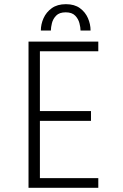

<svg xmlns="http://www.w3.org/2000/svg" viewBox="-20 -899 590 919"><path d="M116.5 0V-700H450.5V-653.5H171V-367.5H415.5V-320.5H171V-46.5H450.5V0ZM295.5 -879Q336.5 -879 362.5 -860Q388.5 -841 401 -812Q413.5 -783 413.5 -753H365.5Q365.5 -767.5 360.2 -788Q355 -808.5 339.8 -824.2Q324.5 -840 294.5 -840Q264 -840 248.8 -824.2Q233.5 -808.5 228.5 -788Q223.5 -767.5 223.5 -753H175.5Q175.5 -783 188.5 -812Q201.5 -841 228 -860Q254.5 -879 295.5 -879Z"/></svg>

Font: Trispace SemiCondensed ExtraLight
Style: Regular
Weight: 200
Width: 4
Designer: Tyler Finck
Foundry: Etcetera Type Company
Version: Version 1.210; ttfautohint (v1.8.3)